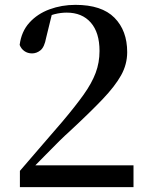

<svg xmlns="http://www.w3.org/2000/svg" viewBox="-20 -771 619 791"><path d="M62 0V-67Q110 -122 155 -175Q200 -228 237 -270Q291 -334 324.5 -381Q358 -428 374 -470.5Q390 -513 390 -561Q390 -637 354 -678Q318 -719 255 -719Q230 -719 204.5 -712.5Q179 -706 150 -689L195 -717L170 -615Q163 -577 147 -564Q131 -551 112 -551Q94 -551 80.5 -560.5Q67 -570 61 -586Q68 -641 101 -677.5Q134 -714 184 -732.5Q234 -751 291 -751Q399 -751 451.5 -698Q504 -645 504 -556Q504 -506 479 -461Q454 -416 402 -361.5Q350 -307 267 -230Q250 -215 225 -190.5Q200 -166 170.5 -135.5Q141 -105 110 -74L120 -107V-90H530V0Z"/></svg>

Font: Noto Serif SC ExtraLight SemiBold
Style: Regular
Weight: 600
Version: Version 2.002-H1;hotconv 1.1.0;makeotfexe 2.6.0